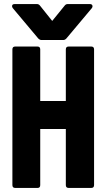

<svg xmlns="http://www.w3.org/2000/svg" viewBox="-20 -925 515 945"><path d="M55 0Q41 0 41 -14V-682Q41 -696 55 -696H164Q178 -696 178 -682V-428H304V-682Q304 -696 318 -696H429Q443 -696 443 -682V-14Q443 0 429 0H318Q304 0 304 -14V-290H178V-14Q178 0 165 0ZM43 -885Q38 -892 40 -898.5Q42 -905 53 -905H162Q171 -905 177 -897L237 -822L298 -897Q304 -905 313 -905H422Q432 -905 434.5 -898.5Q437 -892 432 -885L307 -736Q300 -728 291 -728H184Q176 -728 168 -736Z"/></svg>

Font: AL Dynamic
Style: Bold
Weight: 700
Version: Version 1.000; ttfautohint (v1.8.2) -l 8 -r 50 -G 200 -x 14 